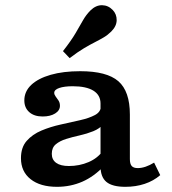

<svg xmlns="http://www.w3.org/2000/svg" viewBox="-20 -699 654 730"><path d="M362.2 -208.2V-305.4Q362.2 -337.6 334.9 -354.4Q307.6 -371.1 256.6 -371.1Q224.5 -371.1 205.3 -364.5Q186.2 -357.9 186.2 -346.1Q186.2 -339.2 191.6 -332.1Q197 -324.9 202.5 -316.7Q207.9 -308.4 207.9 -296.7Q207.9 -278.9 189.5 -267.5Q171.2 -256.1 141.9 -256.1Q110 -256.1 91.2 -272.7Q72.5 -289.3 72.5 -317.3Q72.5 -351.2 98.7 -376.1Q125 -400.9 172.7 -414.6Q220.5 -428.3 284.9 -428.3Q386.2 -428.3 430 -390.2Q473.8 -352 473.8 -263.5V-208.2ZM196.7 11.3Q133 11.3 96.4 -17.7Q59.7 -46.7 59.7 -97.4Q59.7 -138.8 81.6 -163.5Q103.5 -188.3 137.8 -202.7Q172.2 -217.1 211 -225.6Q249.7 -234.2 284.3 -242Q318.8 -249.7 341.2 -261.7Q363.5 -273.7 363.5 -295.1L373.6 -227.3Q358.9 -209.9 334.5 -200.1Q310.1 -190.3 282.8 -184.2Q255.5 -178.2 231.6 -170.7Q207.7 -163.3 192.3 -150.5Q176.9 -137.8 176.9 -114.2Q176.9 -91.8 193.6 -79.8Q210.2 -67.8 242 -67.8Q282.2 -67.8 317 -82.8Q351.9 -97.7 372.3 -127.1L375.7 -68.1Q337.4 -27.6 292.7 -8.1Q247.9 11.3 196.7 11.3ZM473.8 -94.4Q473.8 -75.9 480.7 -67.9Q487.7 -59.9 503.7 -59.9Q518.1 -59.9 533.7 -65.2Q549.3 -70.5 565.9 -80.7L589.2 -33.1Q563.7 -11.1 529.9 0.1Q496.1 11.3 456.4 11.3Q407.1 11.3 384.6 -7.3Q362.2 -26 362.2 -66.8V-208.2H473.8ZM244.8 -478 219.4 -504.6Q250.8 -544.7 267.3 -572.9Q283.9 -601 295.5 -621.8Q307.2 -642.5 323.9 -659.3Q344.5 -679.5 368.1 -679.2Q391.7 -678.8 408.8 -660.8Q423.8 -645 423.6 -622.3Q423.4 -599.6 403.2 -579.4Q389.7 -565.9 374.6 -557Q359.5 -548.1 340.9 -538.6Q322.2 -529.2 298.7 -515.2Q275.2 -501.2 244.8 -478Z"/></svg>

Font: Playfair 5pt SemiExpanded Light
Style: Regular
Weight: 300
Width: 6
Designer: Claus Eggers Sørensen
Foundry: Claus Eggers Sørensen
Version: Version 2.203